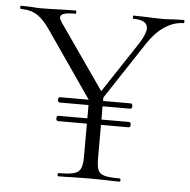

<svg xmlns="http://www.w3.org/2000/svg" viewBox="-53 -672 713 720"><g transform="rotate(5 304.0 -312.5)"><path d="M611 -613Q574 -613 539 -589.5Q504 -566 476 -523L335 -309V-296H439Q446 -296 446 -286Q446 -276 439 -276H335V-226H439Q446 -226 446 -216Q446 -206 439 -206H335V-81Q335 -50 341 -36Q347 -22 365 -17Q383 -12 423 -12Q426 -12 426 -6Q426 0 423 0Q393 0 376 -1L308 -2L240 -1Q222 0 192 0Q189 0 189 -6Q189 -12 192 -12Q231 -12 249.5 -17Q268 -22 275 -36.5Q282 -51 282 -81V-206H173Q170 -206 168 -209Q166 -212 166 -216Q166 -220 168 -223Q170 -226 173 -226H282V-276H173Q170 -276 168 -279Q166 -282 166 -286Q166 -290 168 -293Q170 -296 173 -296H281L111 -542Q85 -581 60 -597Q35 -613 -2 -613Q-5 -613 -5 -619Q-5 -625 -2 -625L35 -624Q59 -622 71 -622Q104 -622 152 -624L204 -625Q206 -625 206 -619Q206 -613 204 -613Q174 -613 160.5 -608.5Q147 -604 147 -594Q147 -588 157 -573L325 -332L453 -526Q475 -562 475 -581Q475 -613 421 -613Q419 -613 419 -619Q419 -625 421 -625L466 -624Q504 -622 533 -622Q550 -622 574 -624L611 -625Q613 -625 613 -619Q613 -613 611 -613Z"/></g></svg>

Font: Cormorant Infant Light
Style: Regular
Weight: 300
Designer: Christian Thalmann (Catharsis Fonts)
Version: Version 3.000